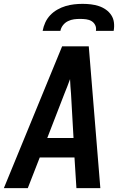

<svg xmlns="http://www.w3.org/2000/svg" viewBox="-26 -975 646 995"><path d="M-6 0 296 -735H434L494 0H370L360 -159H180L118 0ZM355 -260 342 -490Q340 -509 339 -527.5Q338 -546 337 -565Q330 -546 323 -527.5Q316 -509 308 -490L219 -260ZM195 -815Q199 -837 208.5 -858Q218 -879 234 -896Q250 -913 271 -925Q292 -937 314 -943.5Q336 -950 358 -952.5Q380 -955 402 -955Q424 -955 445 -952.5Q466 -950 486 -943.5Q506 -937 523 -925Q540 -913 551 -896Q562 -879 564.5 -858Q567 -837 563 -815H471Q474 -831 467.5 -844.5Q461 -858 448.5 -865.5Q436 -873 420.5 -875Q405 -877 389 -877Q373 -877 357.5 -875Q342 -873 326.5 -865.5Q311 -858 300.5 -844.5Q290 -831 287 -815Z"/></svg>

Font: Iosevka Aile
Style: Bold Italic
Weight: 700
Italic angle: -9°
Designer: Belleve Invis
Foundry: Belleve Invis
Version: Version 28.0.1; ttfautohint (v1.8.4)